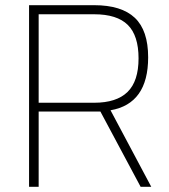

<svg xmlns="http://www.w3.org/2000/svg" viewBox="-20 -720 653 740"><path d="M92 -700H343Q448 -700 499.5 -651.5Q551 -603 551 -499Q551 -320 406 -295L563 0H522L367 -290H129V0H92ZM343 -324Q429 -324 471.5 -365.5Q514 -407 514 -495Q514 -583 472.5 -624Q431 -665 343 -665H129V-324Z"/></svg>

Font: Cairo ExtraLight
Style: Regular
Weight: 250
Designer: Mohamed Gaber, the designers of Titillium
Foundry: Kief Type Foundry
Version: Version 2.009; ttfautohint (v1.5.33-1714) -l 8 -r 50 -G 200 